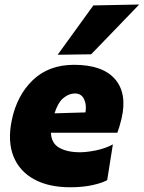

<svg xmlns="http://www.w3.org/2000/svg" viewBox="-20 -796 622 831"><path d="M283.5 14.5Q190.5 14.5 127.2 -20.2Q64 -55 38.2 -119.5Q12.5 -184 30.5 -273.5Q52.5 -382.5 121.8 -449Q191 -515.5 300.5 -515.5Q424 -515.5 477.8 -453.5Q531.5 -391.5 506 -282.5Q497.5 -247 488 -221.5H200.5Q202 -176 236.5 -156.5Q271 -137 326 -137Q355.5 -137 395.8 -145.2Q436 -153.5 468.5 -171L444 -16.5Q423.5 -4.5 381.2 5Q339 14.5 283.5 14.5ZM304.5 -391.5Q278.5 -391.5 254.5 -371.8Q230.5 -352 216 -305.5L350 -309.5Q355.5 -342.5 343.8 -367Q332 -391.5 304.5 -391.5ZM229.5 -559Q268.5 -613 307 -666Q345.5 -719 384 -772.5L582.5 -776.5Q529 -720.5 476.5 -666.5Q424 -612.5 374.5 -561Z"/></svg>

Font: Commissioner ExtraBold
Style: Italic
Weight: 800
Italic angle: -12°
Designer: Kostas Bartsokas
Foundry: Kostas Bartsokas
Version: Version 1.000; ttfautohint (v1.8.3)